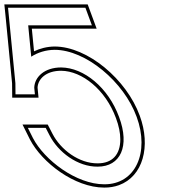

<svg xmlns="http://www.w3.org/2000/svg" viewBox="-185 -815 780 871"><path d="M162.4 -780H202.4L231.9 -700H191.9H-57.1L-43.3 -557.8C-14.1 -576.7 22.4 -588.6 62.8 -589C203.8 -589 377.3 -444 434.9 -285C494.3 -124 430.1 22 287.7 21C160.7 21 16.2 -89 -35.7 -189L-58.7 -235H22.3L39.9 -201C78.9 -125 166.6 -58 258.2 -59C361.2 -59 405.3 -151 354.9 -285C306.2 -417 196.7 -508 92.3 -509C16.9 -509 -28.2 -465.8 -29.6 -417.1L-26.7 -387H-29.7H-109.7H-114.7L-115.2 -437.9L-145.6 -750L-148.6 -780H-117.6ZM212.8 -795H-165.3L-160.5 -748.5L-130.2 -437.1L-129.6 -372H-10.2L-14.6 -417.6C-12.8 -456.3 23.2 -494 92.2 -494C188 -493.1 293.6 -407.8 340.9 -279.7C354.5 -243.4 360.8 -210.7 360.8 -183C360.9 -113.3 324.1 -74 258.2 -74C173.6 -73.1 90.1 -136 53.2 -207.9L31.5 -250H-82.9L-49.1 -182.2C5.3 -77.4 153.2 36 287.7 36C311.8 36.2 334.3 32.3 354.6 25C463.6 -14.7 500.4 -150.9 449 -290.1C389.6 -454 212.8 -604 62.7 -604C28.4 -603.7 -4.7 -594.9 -30.6 -582.2L-40.6 -685H253.4Z"/></svg>

Font: Nordica Plus
Style: NordicaClassicLightOpOblOl
Weight: 300
Version: Version 1.01